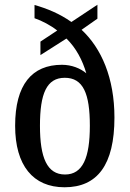

<svg xmlns="http://www.w3.org/2000/svg" viewBox="-20 -782 549 812"><path d="M253 10C392 10 464 -85 464 -285C464 -452 409 -578 325 -656L392 -703V-762L282 -689C231 -725 178 -746 126 -761V-705C158 -694 194 -675 222 -653L151 -606V-549L261 -619C302 -579 329 -527 345 -472C320 -493 283 -508 242 -508C115 -508 44 -424 44 -250C44 -82 120 10 253 10ZM255 -44C179 -44 149 -115 149 -250C149 -386 177 -453 254 -453C332 -453 360 -386 360 -250C360 -115 330 -44 255 -44Z"/></svg>

Font: Noto Serif Hebrew Condensed Medium
Style: Regular
Weight: 500
Width: 3
Designer: Monotype Design Team
Foundry: Monotype Imaging Inc.
Version: Version 2.004